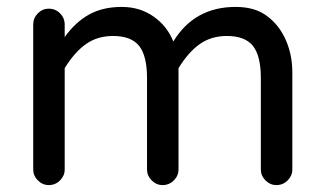

<svg xmlns="http://www.w3.org/2000/svg" viewBox="-20 -529 936 555"><path d="M825 -320V-39Q825 -21 811.5 -7.5Q798 6 779 6Q761 6 747.5 -7.5Q734 -21 734 -39V-303Q734 -368 711 -396.5Q688 -425 636 -425Q591 -425 558 -402Q525 -379 496 -332V-39Q496 -21 482.5 -7.5Q469 6 450 6Q432 6 418.5 -7.5Q405 -21 405 -39V-303Q405 -368 382 -396.5Q359 -425 307 -425Q262 -425 229 -402Q196 -379 167 -332V-39Q167 -21 153.5 -7.5Q140 6 121 6Q103 6 89.5 -7.5Q76 -21 76 -39V-458Q76 -477 89.5 -490.5Q103 -504 121 -504Q140 -504 153.5 -490.5Q167 -477 167 -458V-422Q198 -465 237.5 -487Q277 -509 332 -509Q384 -509 423.5 -481.5Q463 -454 481 -409Q542 -509 661 -509Q719 -509 754 -481Q788 -455 806.5 -412.5Q825 -370 825 -320Z"/></svg>

Font: 寒蝉全圆体
Style: Regular
Weight: 400
Designer: Warren2060
      Designed by Motoya company      

      [Varela Round]
      Joe Prince(Latin component); Avraham Cornf
Foundry: ChillType
Version: Version 3.200